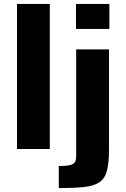

<svg xmlns="http://www.w3.org/2000/svg" viewBox="-20 -763 646 983"><path d="M67 0V-743H235V0ZM369 -615V-743H540V-615ZM281 200V87Q323 87 341.5 81.5Q360 76 365 64.5Q370 53 370 34V-510H538V4Q538 71 527.5 111Q517 151 489 170Q461 189 410.5 194.5Q360 200 281 200Z"/></svg>

Font: Saira SemiExpanded
Style: Bold
Weight: 700
Width: 6
Designer: Hector Gatti with collaboration of the Omnibus-Type team
Foundry: Omnibus-Type
Version: Version 1.101